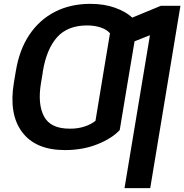

<svg xmlns="http://www.w3.org/2000/svg" viewBox="-20 -757 942 981"><path d="M901.9 -727.5 747.6 204.1H616.2L746.1 -577.1L667.5 -545.9L629.9 -322.3L591.8 -92.8Q553.2 -50.3 478.5 -20.3Q403.8 9.8 312 9.8Q162.1 9.8 93.3 -81.8Q24.4 -173.3 50.8 -333.5L59.6 -386.2L61 -394Q78.6 -502.4 129.9 -579.1Q181.2 -655.8 260.5 -696.5Q339.8 -737.3 441.4 -737.3Q512.7 -737.3 568.1 -717.3Q623.5 -697.3 655.8 -667L802.2 -727.5ZM198.2 -387.7H198.7L189.5 -333.5Q171.4 -224.6 205.1 -161.9Q238.8 -99.1 336.9 -99.6Q376.5 -99.1 410.6 -110.1Q444.8 -121.1 467.8 -139.6L512.7 -411.1L542 -586.9Q525.4 -606.4 494.1 -616.7Q462.9 -627 425.3 -627Q325.7 -627 272 -567.1Q218.3 -507.3 199.2 -394Z"/></svg>

Font: Inter Display Semi Bold
Style: Italic
Weight: 600
Italic angle: -9.39999°
Designer: Rasmus Andersson
Foundry: rsms
Version: Version 4.000;git-4fc901f